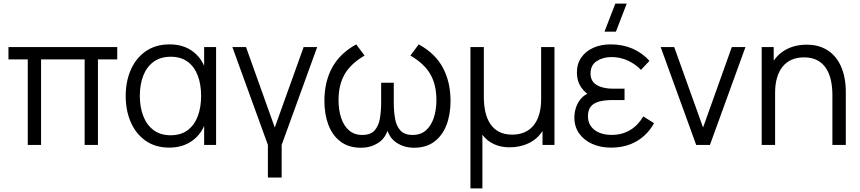

<svg xmlns="http://www.w3.org/2000/svg" viewBox="-20 -800 4750 1060"><path d="M133.3 0V-472H26.7V-540H627.3V-472H520.7V0H447.3V-472H206.7V0Z M914.7 15Q838.2 15 784.4 -22.7Q730.7 -60.3 702.3 -124.8Q674 -189.3 674 -270Q674 -350.8 702.4 -415.2Q730.8 -479.7 785 -517.3Q839.2 -555 916.7 -555Q995.3 -555 1048.7 -512.9Q1102 -470.8 1120.3 -397.3L1107 -371V-540H1173V0H1107V-170.7L1120.3 -144.3Q1102 -69.8 1047.3 -27.4Q992.7 15 914.7 15ZM922 -53.3Q978.8 -53.3 1016.2 -81.5Q1053.7 -109.7 1072 -158.8Q1090.3 -208 1090.3 -270.7Q1090.3 -334 1071.8 -382.8Q1053.3 -431.7 1016.1 -459.2Q978.8 -486.7 922.7 -486.7Q866 -486.7 828 -458.9Q790 -431.2 771 -382.3Q752 -333.5 752 -270.3Q752 -209.2 770.8 -160Q789.5 -110.8 827.2 -82.1Q865 -53.3 922 -53.3Z M1459 180V0L1263 -540H1338.3L1497 -96L1656.3 -540H1731L1535 0V180Z M1973 15.7Q1905.3 15.7 1860.4 -18.1Q1815.5 -51.8 1793.2 -110.2Q1771 -168.7 1771 -243Q1771 -348.5 1813.9 -427.1Q1856.8 -505.7 1946.7 -555L1992.7 -493.3Q1916.2 -448.3 1882.6 -389.8Q1849 -331.3 1849 -247.3Q1849 -192.7 1863.4 -149.1Q1877.8 -105.5 1906.9 -80.2Q1936 -55 1980 -55Q2025.7 -55 2048 -79.8Q2070.3 -104.5 2077.3 -145.4Q2084.3 -186.3 2084.3 -234.7V-343.3H2154V-234.7Q2154 -186.8 2160.9 -145.9Q2167.8 -105 2190.2 -80Q2212.5 -55 2258.3 -55Q2303.3 -55 2332.2 -81Q2361.2 -107 2375.2 -150.6Q2389.3 -194.2 2389.3 -247.3Q2389.3 -333.2 2355.2 -391.3Q2321.2 -449.5 2245.7 -493.3L2291.7 -555Q2383.3 -504.8 2425.3 -425.8Q2467.3 -346.7 2467.3 -242.7Q2467.3 -167.3 2444.6 -109Q2421.8 -50.7 2377.1 -17.5Q2332.3 15.7 2266 15.7Q2210.5 15.7 2167.3 -13.5Q2124.2 -42.7 2110.7 -108H2127.7Q2114.7 -42.7 2071.5 -13.5Q2028.3 15.7 1973 15.7Z M2577.2 240V-540H2651.2V-264.3Q2651.2 -219.8 2659.7 -181.9Q2668.2 -144 2687 -115.8Q2705.8 -87.7 2735.6 -72.2Q2765.3 -56.7 2807.8 -56.7Q2846.7 -56.7 2876.5 -70Q2906.3 -83.3 2926.5 -108.6Q2946.7 -133.8 2957.1 -170.1Q2967.5 -206.3 2967.5 -252V-540H3041.2V0H2975.2V-76.7Q2945.5 -31.3 2898.2 -9Q2851 13.3 2793.5 13.3Q2744.2 13.3 2706.2 -4.6Q2668.2 -22.5 2643.2 -56V240Z M3380.3 -625H3317.3L3377 -780H3440ZM3353 15Q3296 15 3250.3 -5.2Q3204.7 -25.3 3177.8 -62.7Q3151 -100 3151 -151.3Q3151 -182.5 3162.1 -212.5Q3173.2 -242.5 3195.9 -264.1Q3218.7 -285.7 3254 -292L3249.7 -264.3Q3209.5 -286.3 3187.2 -319.8Q3165 -353.3 3165 -399.3Q3165 -448.5 3189.8 -483.4Q3214.5 -518.3 3256.8 -536.7Q3299 -555 3351 -555Q3417.2 -555 3471.3 -531.8Q3525.5 -508.5 3565.7 -464L3518.7 -414.3Q3489.7 -445.3 3447 -465.2Q3404.3 -485 3356.3 -485Q3309 -485 3274.7 -462.8Q3240.3 -440.7 3240.3 -394.3Q3240.3 -350.8 3274.5 -330.6Q3308.7 -310.3 3364.7 -310.3H3428V-247.7H3364Q3318 -247.7 3287.2 -239.2Q3256.5 -230.7 3241.2 -211.2Q3226 -191.7 3226 -158.7Q3226 -110.7 3261.9 -83Q3297.8 -55.3 3357.3 -55.3Q3414.3 -55.3 3458.2 -81.5Q3502.2 -107.7 3531.7 -157.3L3590.7 -120Q3556.2 -56.5 3495.6 -20.8Q3435 15 3353 15Z M3823.5 0 3627.5 -540H3702.2L3861.5 -96L4020.2 -540H4095.5L3899.5 0Z M4575.5 0V-275.7Q4575.5 -320.5 4567 -358.2Q4558.5 -396 4539.7 -424.2Q4520.8 -452.3 4491.1 -467.8Q4461.3 -483.3 4418.8 -483.3Q4380 -483.3 4350.2 -470Q4320.3 -456.7 4300.2 -431.4Q4280 -406.2 4269.6 -370Q4259.2 -333.8 4259.2 -288L4207.2 -299.7Q4207.2 -382.7 4236.2 -439.2Q4265.2 -495.7 4316.1 -524.5Q4367 -553.3 4433.2 -553.3Q4481.7 -553.3 4517.8 -538.5Q4554 -523.7 4579.2 -498.2Q4604.5 -472.7 4620 -439.8Q4635.5 -406.8 4642.5 -370.2Q4649.5 -333.5 4649.5 -297V0ZM4185.2 0V-540H4251.5V-407H4259.2V0Z"/></svg>

Font: Manrope ExtraLight
Style: Regular
Weight: 200
Designer: Mikhail Sharanda
Foundry: Mikhail Sharanda
Version: Version 4.505